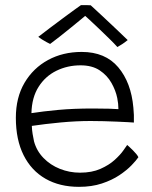

<svg xmlns="http://www.w3.org/2000/svg" viewBox="-20 -736 588 745"><path d="M517 -126Q509 -114 490.5 -94.8Q472 -75.5 443.2 -56.2Q414.5 -37 375.2 -24Q336 -11 286.5 -11Q211.5 -11 156.5 -42.5Q101.5 -74 71.5 -134Q41.5 -194 41.5 -279Q41.5 -357.5 75.2 -414.8Q109 -472 166.5 -503.2Q224 -534.5 297 -534.5Q388.5 -534.5 438.8 -475Q489 -415.5 497.5 -318.5Q499 -304.5 499.5 -290Q500 -275.5 499.5 -260.5Q493.5 -261 476 -262Q458.5 -263 434 -264Q409.5 -265 382.5 -265.8Q355.5 -266.5 331.5 -266.5Q276 -266.5 215 -260.8Q154 -255 103.5 -247.5Q104 -231.5 106.5 -216.5Q109 -201.5 112 -187.5Q122 -150.5 148.8 -123Q175.5 -95.5 212.5 -80.8Q249.5 -66 290.5 -66Q336.5 -66 369.8 -80.8Q403 -95.5 425 -115.5Q447 -135.5 458.8 -152.5Q470.5 -169.5 473.5 -173.5Q476.5 -171 482.8 -165.2Q489 -159.5 496 -152.5Q503 -145.5 508.8 -138.5Q514.5 -131.5 517 -126ZM102 -297Q146.5 -304 205.8 -309.5Q265 -315 340 -315Q378.5 -315 404 -314.2Q429.5 -313.5 439.5 -312.5Q439.5 -333 435 -355.5Q429 -385 412.5 -414.2Q396 -443.5 366.8 -463Q337.5 -482.5 292.5 -482.5Q242 -482.5 199 -461.5Q156 -440.5 129.8 -399.2Q103.5 -358 102 -297ZM332 -715.5Q352.5 -697 378 -673Q403.5 -649 429.2 -624.8Q455 -600.5 475.5 -580.5Q464.5 -571.5 454.5 -565Q444.5 -558.5 435.5 -553.5Q423.5 -567 403.5 -586.5Q383.5 -606 362.8 -625.8Q342 -645.5 326.2 -660.2Q310.5 -675 306.5 -678H315Q311.5 -675 294.5 -661Q277.5 -647 254.8 -628.5Q232 -610 210.2 -592.8Q188.5 -575.5 174.5 -565.5Q170 -567.5 160.8 -572.5Q151.5 -577.5 142.5 -583.2Q133.5 -589 128.5 -593Q150 -609.5 175 -628.5Q200 -647.5 224.5 -665.5Q249 -683.5 267.5 -697.2Q286 -711 294 -716Q298.5 -716 305.2 -716Q312 -716 319.2 -716Q326.5 -716 332 -715.5Z"/></svg>

Font: Grandstander Thin ExtraLight
Style: Regular
Weight: 250
Version: Version 1.200